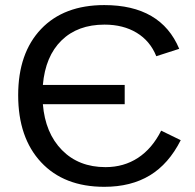

<svg xmlns="http://www.w3.org/2000/svg" viewBox="-20 -718 759 748"><path d="M387.2 -622.1Q282.7 -622.1 219.7 -560.5Q156.7 -499 147 -387.2H465.8V-312H147Q156.2 -199.7 221.4 -133.3Q286.6 -66.9 391.1 -66.9Q462.4 -66.9 517.6 -103Q572.8 -139.2 607.9 -209L684.1 -171.9Q637.2 -79.1 563.7 -34.7Q490.2 9.8 386.2 9.8Q229.5 9.8 140.1 -85.9Q50.8 -181.6 50.8 -347.2Q50.8 -511.2 140.1 -605Q229 -698.2 386.2 -698.2Q606.9 -698.2 678.2 -527.8L588.9 -499Q564.9 -558.6 512.5 -590.3Q460 -622.1 387.2 -622.1Z"/></svg>

Font: Libra Sans Modern
Style: Regular
Weight: 400
Foundry: Stefan Peev, Context Ltd
Version: Version 1.000